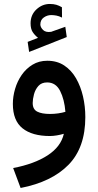

<svg xmlns="http://www.w3.org/2000/svg" viewBox="-20 -685 495 969"><path d="M171.9 -494.1Q155.3 -507.3 144.8 -523.4Q134.3 -539.6 134.3 -567.4Q134.3 -609.9 163.8 -637.5Q193.4 -665 231.4 -665Q250 -665 264.2 -660.9Q278.3 -656.7 292.5 -648.4L293 -596.2Q277.8 -604 264.4 -606.4Q251 -608.9 238.3 -608.9Q218.3 -608.9 200.9 -596.7Q183.6 -584.5 183.6 -561Q184.1 -546.9 197.5 -533.7Q210.9 -520.5 237.8 -524.4Q238.8 -524.4 240 -524.9Q241.2 -525.4 242.2 -525.9L309.6 -549.8L316.9 -498L127 -422.9L119.6 -473.6ZM410.6 -94.2Q410.6 60.1 325.7 146.7Q240.7 233.4 84 263.7L46.4 163.1Q153.3 142.6 220.5 98.9Q287.6 55.2 302.2 -9.8Q286.1 -4.9 266.8 -1.7Q247.6 1.5 231.9 1.5Q142.1 1.5 93.5 -37.6Q44.9 -76.7 44.9 -160.6Q44.9 -198.2 56.2 -236.6Q67.4 -274.9 89.6 -306.9Q111.8 -338.9 144.3 -358.6Q176.8 -378.4 218.8 -378.4Q268.1 -378.4 304.2 -354.5Q340.3 -330.6 363.8 -289.8Q387.2 -249 398.9 -198.5Q410.6 -147.9 410.6 -94.2ZM232.4 -109.9Q253.4 -109.9 273.4 -112.8Q293.5 -115.7 310.1 -120.6Q305.2 -183.1 283.4 -226.1Q261.7 -269 217.8 -269Q189.5 -269 173.6 -251Q157.7 -232.9 151.4 -208.5Q145 -184.1 145 -165Q145 -133.3 168 -121.6Q190.9 -109.9 232.4 -109.9Z"/></svg>

Font: Vazirmatn RD FD Medium
Style: Regular
Weight: 500
Designer: Saber Rastikerdar
Foundry: Saber Rastikerdar
Version: Version 33.003